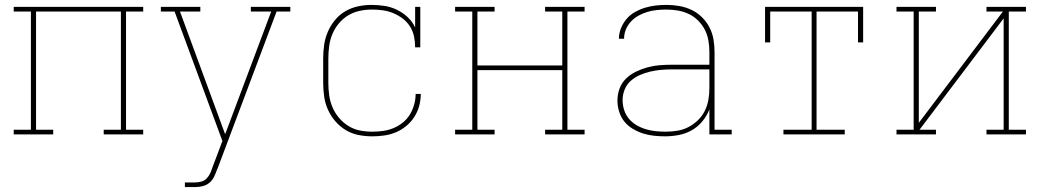

<svg xmlns="http://www.w3.org/2000/svg" viewBox="-20 -548 4240 783"><path d="M197 0H36V-19H106V-501H36V-520H564V-501H494V-19H564V0H403V-19H473V-501H127V-19H197Z M734 215V196H775Q788 196 801 192.5Q814 189 823 179.5Q832 170 837.5 158Q843 146 847 133L887 27L692 -501H636V-520H797V-501H714L898 -1L901 -8L1086 -501H1003V-520H1164V-501H1108L867 140V141H866Q861 156 854 171Q847 186 835 196.5Q823 207 807 211Q791 215 775 215Z M1498 8Q1470 8 1442 2.5Q1414 -3 1390 -17.5Q1366 -32 1347.5 -53.5Q1329 -75 1317.5 -100.5Q1306 -126 1302 -154Q1298 -182 1298 -210V-310Q1298 -338 1302 -365.5Q1306 -393 1317 -418.5Q1328 -444 1346 -466Q1364 -488 1388 -502Q1412 -516 1439.5 -522Q1467 -528 1494 -528Q1521 -528 1547.5 -524Q1574 -520 1598 -508.5Q1622 -497 1642 -478.5Q1662 -460 1673 -436V-520H1694V-355H1673Q1673 -377 1668.5 -399Q1664 -421 1652 -440Q1640 -459 1622 -472.5Q1604 -486 1583.5 -494.5Q1563 -503 1541 -506Q1519 -509 1497 -509Q1471 -509 1446 -503.5Q1421 -498 1399.5 -485Q1378 -472 1361.5 -452Q1345 -432 1335.5 -409Q1326 -386 1322.5 -360.5Q1319 -335 1319 -310V-210Q1319 -185 1322.5 -159.5Q1326 -134 1336 -110.5Q1346 -87 1362.5 -67.5Q1379 -48 1400.5 -34.5Q1422 -21 1447 -16Q1472 -11 1498 -11Q1520 -11 1542 -14Q1564 -17 1584.5 -25.5Q1605 -34 1622.5 -48Q1640 -62 1651.5 -81Q1663 -100 1669 -121.5Q1675 -143 1675 -165H1696Q1696 -140 1689.5 -116Q1683 -92 1669.5 -71Q1656 -50 1636.5 -34Q1617 -18 1594.5 -8.5Q1572 1 1547 4.5Q1522 8 1498 8Z M1997 0H1836V-19H1906V-501H1836V-520H1997V-501H1927V-281H2273V-501H2203V-520H2364V-501H2294V-19H2364V0H2203V-19H2273V-262H1927V-19H1997Z M2692 8Q2669 8 2646 5.5Q2623 3 2601.5 -4Q2580 -11 2560 -23Q2540 -35 2526 -52.5Q2512 -70 2505 -92.5Q2498 -115 2498 -138Q2498 -163 2506.5 -186.5Q2515 -210 2533 -227.5Q2551 -245 2574 -256Q2597 -267 2621 -273.5Q2645 -280 2669.5 -282Q2694 -284 2719 -284H2873V-336Q2873 -359 2869 -382.5Q2865 -406 2854.5 -426.5Q2844 -447 2827 -464Q2810 -481 2789 -491Q2768 -501 2744.5 -505Q2721 -509 2698 -509Q2678 -509 2658.5 -507Q2639 -505 2620.5 -499.5Q2602 -494 2584.5 -484.5Q2567 -475 2553.5 -460.5Q2540 -446 2532.5 -428Q2525 -410 2525 -390H2504Q2504 -412 2512.5 -433Q2521 -454 2535.5 -471Q2550 -488 2569.5 -499Q2589 -510 2610.5 -516.5Q2632 -523 2654 -525.5Q2676 -528 2698 -528Q2724 -528 2750 -523.5Q2776 -519 2799.5 -508Q2823 -497 2842 -478.5Q2861 -460 2873 -437Q2885 -414 2889.5 -388Q2894 -362 2894 -336V-19H2964V0H2873V-102Q2863 -76 2844.5 -53.5Q2826 -31 2801.5 -17Q2777 -3 2748.5 2.5Q2720 8 2692 8ZM2695 -11Q2719 -11 2743 -15Q2767 -19 2788 -30Q2809 -41 2826.5 -58Q2844 -75 2854.5 -96.5Q2865 -118 2869 -141.5Q2873 -165 2873 -189V-265H2719Q2697 -265 2675 -263Q2653 -261 2631.5 -256Q2610 -251 2589.5 -242Q2569 -233 2552.5 -218.5Q2536 -204 2527.5 -183Q2519 -162 2519 -140Q2519 -119 2525.5 -99Q2532 -79 2545 -63.5Q2558 -48 2576 -37.5Q2594 -27 2614 -21Q2634 -15 2654.5 -13Q2675 -11 2695 -11Z M3175 0V-19H3290V-501H3121V-375H3100V-520H3500V-375H3479V-501H3310V-19H3425V0Z M3797 0H3636V-19H3706V-501H3636V-520H3797V-501H3727V-47L4070 -501H4003V-520H4164V-501H4094V-19H4164V0H4003V-19H4073V-473L3730 -19H3797Z"/></svg>

Font: Iosevka HT Thin Extended
Style: Regular
Weight: 100
Width: 7
Monospace: yes
Designer: Belleve Invis
Foundry: Belleve Invis
Version: Version 32.3.0; ttfautohint (v1.8.4)